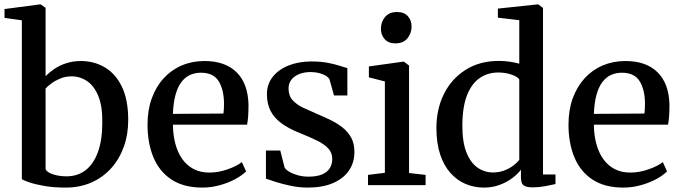

<svg xmlns="http://www.w3.org/2000/svg" viewBox="-24 -839 3082 870"><path d="M-3.5 -758V-798L155.5 -819H160.5L182.5 -803.5V-494Q198 -510 221.2 -526Q244.5 -542 275.2 -552.2Q306 -562.5 343 -562.5Q401 -562.5 449.8 -534.5Q498.5 -506.5 527.8 -447.2Q557 -388 557 -294.5Q557 -230 537.2 -174.5Q517.5 -119 480.2 -77.2Q443 -35.5 390.5 -12.2Q338 11 273.5 11Q220.5 11 178 3.8Q135.5 -3.5 108.8 -12.8Q82 -22 75 -27V-747ZM300.5 -493Q273.5 -493 250.5 -483.8Q227.5 -474.5 210 -461.8Q192.5 -449 182.5 -438V-72Q189.5 -57.5 217 -48.8Q244.5 -40 277.5 -40Q327 -40 363 -67.2Q399 -94.5 419 -148Q439 -201.5 439.5 -279.5Q441 -355.5 422 -402.5Q403 -449.5 371 -471.2Q339 -493 300.5 -493Z M892.5 11Q809 11 753.8 -25Q698.5 -61 671.5 -125.5Q644.5 -190 644.5 -274Q644.5 -340.5 663.8 -393.5Q683 -446.5 717.8 -484.5Q752.5 -522.5 799.8 -542.5Q847 -562.5 902.5 -562.5Q996 -562.5 1047.8 -511.8Q1099.5 -461 1102 -365.5Q1102 -335 1100.5 -312.8Q1099 -290.5 1095.5 -274H759.5Q760 -226.5 770.8 -186.8Q781.5 -147 802.2 -118Q823 -89 853.5 -73Q884 -57 924.5 -57Q965.5 -57 1007.5 -71.8Q1049.5 -86.5 1072 -104.5L1091 -62.5Q1073.5 -44.5 1042.2 -27.5Q1011 -10.5 972 0.2Q933 11 892.5 11ZM759.5 -323 988.5 -324.5Q990 -334 990.5 -346.2Q991 -358.5 991 -368.5Q991 -431.5 967.2 -470.5Q943.5 -509.5 886.5 -509.5Q860 -509.5 837.5 -499.5Q815 -489.5 798.2 -467.5Q781.5 -445.5 771.5 -410Q761.5 -374.5 759.5 -323Z M1370.5 11Q1332 11 1294.8 3.2Q1257.5 -4.5 1227.5 -14Q1197.5 -23.5 1181 -29.5V-157H1246L1265.5 -80Q1271 -70 1287.8 -60.2Q1304.5 -50.5 1327 -44.5Q1349.5 -38.5 1373.5 -38.5Q1411 -38.5 1435 -48.5Q1459 -58.5 1470.2 -76.8Q1481.5 -95 1481.5 -119Q1481.5 -146.5 1463.8 -166Q1446 -185.5 1412.5 -202Q1379 -218.5 1331.5 -237.5Q1284 -256.5 1251.5 -280.2Q1219 -304 1202.2 -336.2Q1185.5 -368.5 1185.5 -412.5Q1185.5 -457.5 1211.8 -490.8Q1238 -524 1283.5 -542.2Q1329 -560.5 1386.5 -560.5Q1430 -560.5 1462 -554.2Q1494 -548 1515.8 -540.8Q1537.5 -533.5 1550 -530.5V-406.5H1489.5L1469 -479.5Q1464.5 -488.5 1452 -496Q1439.5 -503.5 1421.8 -508Q1404 -512.5 1384 -512.5Q1354.5 -512.5 1332 -503.5Q1309.5 -494.5 1296.5 -478Q1283.5 -461.5 1283.5 -438.5Q1283.5 -405.5 1301.8 -385.2Q1320 -365 1349.2 -351.2Q1378.5 -337.5 1411 -323.5Q1443.5 -310 1474 -295Q1504.5 -280 1529 -260.5Q1553.5 -241 1567.8 -214.5Q1582 -188 1582 -150.5Q1582 -102.5 1557.2 -66.2Q1532.5 -30 1485.2 -9.5Q1438 11 1370.5 11Z M1643.5 0V-46.5L1720 -56V-470L1647.5 -488.5V-538L1802 -559.5H1806.5L1829.5 -542V-55L1904.5 -46.5V0ZM1767 -642.5Q1735.5 -642.5 1718.8 -662Q1702 -681.5 1702 -708.5Q1702 -739 1720.5 -761.8Q1739 -784.5 1775 -784.5H1776Q1807.5 -784.5 1824.2 -765.5Q1841 -746.5 1841 -719Q1841 -689 1822.5 -665.8Q1804 -642.5 1768 -642.5Z M2168.5 11Q2125 11 2086.2 -5.2Q2047.5 -21.5 2017.5 -54.8Q1987.5 -88 1970.5 -139Q1953.5 -190 1953.5 -259.5Q1953.5 -344.5 1987.5 -413Q2021.5 -481.5 2085.2 -522.2Q2149 -563 2237 -563Q2263.5 -563 2287 -559.2Q2310.5 -555.5 2329 -550.5V-747.5L2232 -759V-800L2410 -819H2415.5L2436.5 -803V-48.5H2493V-5Q2473.5 -0.5 2445.5 4.8Q2417.5 10 2388.5 10Q2363.5 10 2350 1.8Q2336.5 -6.5 2336.5 -36.5V-70Q2321 -49.5 2296 -31Q2271 -12.5 2238.8 -0.8Q2206.5 11 2168.5 11ZM2210 -57.5Q2237.5 -57.5 2261 -66.5Q2284.5 -75.5 2302 -88.8Q2319.5 -102 2329 -114.5V-479Q2321 -491.5 2293.8 -501Q2266.5 -510.5 2234 -510.5Q2187 -510.5 2150.8 -486.2Q2114.5 -462 2093.2 -410Q2072 -358 2071 -274.5Q2070.5 -197 2089.2 -149.2Q2108 -101.5 2139.8 -79.5Q2171.5 -57.5 2210 -57.5Z M2800 11Q2716.5 11 2661.2 -25Q2606 -61 2579 -125.5Q2552 -190 2552 -274Q2552 -340.5 2571.2 -393.5Q2590.5 -446.5 2625.2 -484.5Q2660 -522.5 2707.2 -542.5Q2754.5 -562.5 2810 -562.5Q2903.5 -562.5 2955.2 -511.8Q3007 -461 3009.5 -365.5Q3009.5 -335 3008 -312.8Q3006.5 -290.5 3003 -274H2667Q2667.5 -226.5 2678.2 -186.8Q2689 -147 2709.8 -118Q2730.5 -89 2761 -73Q2791.5 -57 2832 -57Q2873 -57 2915 -71.8Q2957 -86.5 2979.5 -104.5L2998.5 -62.5Q2981 -44.5 2949.8 -27.5Q2918.5 -10.5 2879.5 0.2Q2840.5 11 2800 11ZM2667 -323 2896 -324.5Q2897.5 -334 2898 -346.2Q2898.5 -358.5 2898.5 -368.5Q2898.5 -431.5 2874.8 -470.5Q2851 -509.5 2794 -509.5Q2767.5 -509.5 2745 -499.5Q2722.5 -489.5 2705.8 -467.5Q2689 -445.5 2679 -410Q2669 -374.5 2667 -323Z"/></svg>

Font: Merriweather 36pt Medium
Style: Regular
Weight: 500
Version: Version 2.100